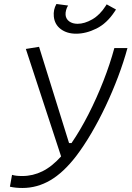

<svg xmlns="http://www.w3.org/2000/svg" viewBox="-20 -935 661 965"><path d="M92.8 9.8Q75.7 9.8 60.5 8.3Q45.4 6.8 29.8 3.4L40.5 -56.2Q50.3 -53.2 62.3 -51.8Q74.2 -50.3 92.3 -50.3Q145 -50.3 193.1 -74Q241.2 -97.7 287.1 -148.9L109.9 -689L176.3 -699.7L327.1 -215.8H339.4Q383.3 -279.8 424.6 -360.6Q465.8 -441.4 499.5 -527.6Q533.2 -613.8 554.7 -693.4H620.6Q601.6 -623.5 573.5 -549.1Q545.4 -474.6 511.2 -402.3Q477.1 -330.1 439.2 -265.6Q401.4 -201.2 362.8 -150.4Q299.3 -67.9 233.2 -29.1Q167 9.8 92.8 9.8ZM362.3 -765.6Q316.4 -765.6 285.4 -788.8Q254.4 -812 250.5 -852.1Q247.1 -886.7 263.7 -915L322.3 -907.2Q315.9 -897.9 312.3 -884.5Q308.6 -871.1 309.6 -859.9Q311.5 -839.4 328.1 -827.4Q344.7 -815.4 370.1 -815.4Q404.8 -815.4 443.6 -837.6Q482.4 -859.9 511.2 -905.3L516.1 -913.1L563 -887.2L556.6 -877.4Q517.1 -817.4 464.8 -791.5Q412.6 -765.6 362.3 -765.6Z"/></svg>

Font: Cascadia Code PL Light
Style: Italic
Weight: 300
Italic angle: -10°
Monospace: yes
Designer: Aaron Bell
Foundry: Saja Typeworks
Version: Version 2404.023; ttfautohint (v1.8.4)